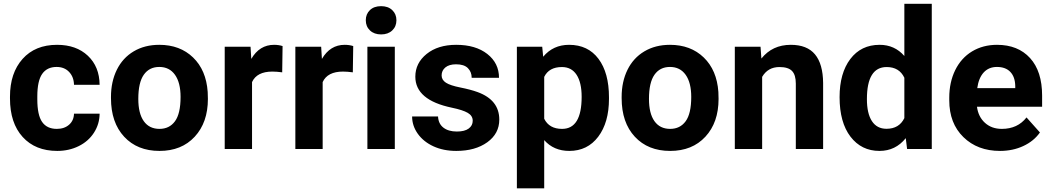

<svg xmlns="http://www.w3.org/2000/svg" viewBox="-20 -794 5599 1023"><path d="M282.6 -107.3Q322.9 -107.3 348.1 -129.5Q373.3 -151.6 374.3 -188.4H510.8Q510.3 -133 480.6 -86.9Q450.9 -40.8 399.2 -15.4Q347.6 10.1 285.1 10.1Q168.3 10.1 100.8 -64.2Q33.2 -138.5 33.2 -269.5V-279.1Q33.2 -405 100.3 -480.1Q167.3 -555.2 284.1 -555.2Q386.4 -555.2 448.1 -497Q509.8 -438.8 510.8 -342.1H374.3Q373.3 -384.4 348.1 -410.8Q322.9 -437.3 281.6 -437.3Q230.7 -437.3 204.8 -400.3Q178.8 -363.2 178.8 -280.1V-265Q178.8 -180.9 204.5 -144.1Q230.2 -107.3 282.6 -107.3Z M571.3 -277.6Q571.3 -358.7 602.5 -422.2Q633.8 -485.6 692.4 -520.4Q751.1 -555.2 828.7 -555.2Q939 -555.2 1008.8 -487.7Q1078.6 -420.2 1086.6 -304.3L1087.7 -267Q1087.7 -141.6 1017.6 -65.7Q947.6 10.1 829.7 10.1Q711.8 10.1 641.6 -65.5Q571.3 -141.1 571.3 -271ZM716.9 -267Q716.9 -189.4 746.1 -148.4Q775.3 -107.3 829.7 -107.3Q882.6 -107.3 912.3 -147.9Q942.1 -188.4 942.1 -277.6Q942.1 -353.7 912.3 -395.5Q882.6 -437.3 828.7 -437.3Q775.3 -437.3 746.1 -395.7Q716.9 -354.2 716.9 -267Z M1483.6 -408.6Q1453.9 -412.6 1431.2 -412.6Q1348.6 -412.6 1322.9 -356.7V0H1177.3V-545.1H1314.9L1318.9 -480.1Q1362.7 -555.2 1440.3 -555.2Q1464.5 -555.2 1485.6 -548.6Z M1859.9 -408.6Q1830.2 -412.6 1807.6 -412.6Q1724.9 -412.6 1699.2 -356.7V0H1553.7V-545.1H1691.2L1695.2 -480.1Q1739 -555.2 1816.6 -555.2Q1840.8 -555.2 1862 -548.6Z M2083.6 0H1937.5V-545.1H2083.6ZM1929 -686.1Q1929 -718.9 1950.9 -740.1Q1972.8 -761.2 2010.6 -761.2Q2047.9 -761.2 2070 -740.1Q2092.2 -718.9 2092.2 -686.1Q2092.2 -652.9 2069.8 -631.7Q2047.4 -610.6 2010.6 -610.6Q1973.8 -610.6 1951.4 -631.7Q1929 -652.9 1929 -686.1Z M2498.7 -150.6Q2498.7 -177.3 2472.3 -192.7Q2445.8 -208.1 2387.4 -220.2Q2192.9 -261 2192.9 -385.4Q2192.9 -457.9 2253.1 -506.5Q2313.4 -555.2 2410.6 -555.2Q2514.4 -555.2 2576.6 -506.3Q2638.8 -457.4 2638.8 -379.3H2493.2Q2493.2 -410.6 2473 -431Q2452.9 -451.4 2410.1 -451.4Q2373.3 -451.4 2353.1 -434.8Q2333 -418.1 2333 -392.4Q2333 -368.3 2355.9 -353.4Q2378.8 -338.5 2433.2 -327.7Q2487.7 -316.9 2524.9 -303.3Q2640.3 -261 2640.3 -156.7Q2640.3 -82.1 2576.3 -36Q2512.3 10.1 2411.1 10.1Q2342.6 10.1 2289.4 -14.4Q2236.3 -38.8 2206 -81.4Q2175.8 -123.9 2175.8 -173.3H2313.9Q2315.9 -134.5 2342.6 -113.9Q2369.3 -93.2 2414.1 -93.2Q2455.9 -93.2 2477.3 -109.1Q2498.7 -124.9 2498.7 -150.6Z M3224.7 -267.5Q3224.7 -141.6 3167.5 -65.7Q3110.3 10.1 3013.1 10.1Q2930.5 10.1 2879.6 -47.4V209.6H2734V-545.1H2869L2874.1 -491.7Q2927 -555.2 3012.1 -555.2Q3112.8 -555.2 3168.8 -480.6Q3224.7 -406 3224.7 -275.1ZM3079.1 -278.1Q3079.1 -354.2 3052.1 -395.5Q3025.2 -436.8 2973.8 -436.8Q2905.3 -436.8 2879.6 -384.4V-161.2Q2906.3 -107.3 2974.8 -107.3Q3079.1 -107.3 3079.1 -278.1Z M3292.2 -277.6Q3292.2 -358.7 3323.4 -422.2Q3354.7 -485.6 3413.4 -520.4Q3472 -555.2 3549.6 -555.2Q3659.9 -555.2 3729.7 -487.7Q3799.5 -420.2 3807.6 -304.3L3808.6 -267Q3808.6 -141.6 3738.5 -65.7Q3668.5 10.1 3550.6 10.1Q3432.7 10.1 3362.5 -65.5Q3292.2 -141.1 3292.2 -271ZM3437.8 -267Q3437.8 -189.4 3467 -148.4Q3496.2 -107.3 3550.6 -107.3Q3603.5 -107.3 3633.2 -147.9Q3663 -188.4 3663 -277.6Q3663 -353.7 3633.2 -395.5Q3603.5 -437.3 3549.6 -437.3Q3496.2 -437.3 3467 -395.7Q3437.8 -354.2 3437.8 -267Z M4032.2 -545.1 4036.8 -482.1Q4095.2 -555.2 4193.5 -555.2Q4280.1 -555.2 4322.4 -504.3Q4364.7 -453.4 4365.7 -352.1V0H4220.2V-348.6Q4220.2 -395 4200 -415.9Q4179.8 -436.8 4133 -436.8Q4071.5 -436.8 4040.8 -384.4V0H3895.2V-545.1Z M4453.4 -276.6Q4453.4 -404 4510.6 -479.6Q4567.8 -555.2 4667 -555.2Q4746.6 -555.2 4798.5 -495.7V-773.8H4944.6V0H4813.1L4806 -57.9Q4751.6 10.1 4666 10.1Q4569.8 10.1 4511.6 -65.7Q4453.4 -141.6 4453.4 -276.6ZM4599 -266Q4599 -189.4 4625.7 -148.6Q4652.4 -107.8 4703.3 -107.8Q4770.8 -107.8 4798.5 -164.7V-379.8Q4771.3 -436.8 4704.3 -436.8Q4599 -436.8 4599 -266Z M5308.3 10.1Q5188.4 10.1 5113.1 -63.5Q5037.8 -137 5037.8 -259.4V-273.6Q5037.8 -355.7 5069.5 -420.4Q5101.3 -485.1 5159.4 -520.2Q5217.6 -555.2 5292.2 -555.2Q5404 -555.2 5468.3 -484.6Q5532.5 -414.1 5532.5 -284.6V-225.2H5185.4Q5192.4 -171.8 5228 -139.5Q5263.5 -107.3 5317.9 -107.3Q5402 -107.3 5449.4 -168.3L5520.9 -88.2Q5488.2 -41.8 5432.2 -15.9Q5376.3 10.1 5308.3 10.1ZM5291.7 -437.3Q5248.4 -437.3 5221.4 -408.1Q5194.5 -378.8 5186.9 -324.4H5389.4V-336Q5388.4 -384.4 5363.2 -410.8Q5338 -437.3 5291.7 -437.3Z"/></svg>

Font: Vazir FD
Style: Bold
Weight: 700
Foundry: DejaVu fonts team - Redesigned by Saber Rastikerdar
Version: Version 21.10;October 20, 2019;FontCreator 12.0.0.2547 64-bi